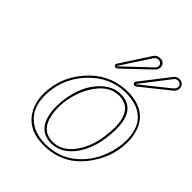

<svg xmlns="http://www.w3.org/2000/svg" viewBox="-189 -763 883 883"><g transform="rotate(45 253.0 -321.5)"><path d="M326.7 -397.9Q256.8 -397.9 208 -314.9Q184.6 -274.9 174.3 -228Q167 -192.9 167 -160.2Q168.9 -32.2 260.7 -30.8Q317.4 -31.7 358.4 -83Q416 -157.2 416.5 -282.7Q415 -397 326.7 -397.9ZM146 -346.2Q220.2 -432.1 325.7 -438.5Q333.5 -439 340.3 -439Q467.3 -439 498 -334Q505.9 -306.2 505.9 -274.4Q505.9 -169.9 437.5 -84Q413.1 -53.7 384.8 -33.2Q325.2 9.3 242.7 9.8Q134.3 9.8 92.8 -72.8Q74.7 -109.9 74.2 -155.8Q74.7 -263.7 146 -346.2ZM369.1 -617.2Q366.2 -606.9 360.8 -601.1L232.9 -480Q228.5 -477.5 224.6 -477.1Q214.4 -477.1 212.9 -486.3Q212.9 -488.8 213.4 -490.2Q214.4 -492.7 214.8 -493.2L309.6 -639.2Q319.3 -652.8 338.9 -652.8Q364.3 -652.8 369.1 -631.3Q370.6 -624 369.1 -617.2ZM500 -610.8Q496.6 -598.6 488.8 -591.8L351.6 -481.9Q348.1 -480 345.2 -480Q335 -480 333.5 -489.7Q333.5 -492.2 334 -493.2Q335 -496.1 335.4 -497.1L443.4 -636.2Q453.6 -647.9 469.7 -647.9Q493.7 -647.9 499.5 -625.5Q501.5 -617.7 500 -610.8ZM326.7 -408.2Q418.5 -408.2 425.8 -300.3Q426.3 -291 426.8 -282.7Q426.3 -152.3 366.2 -76.7Q321.3 -21.5 260.7 -21Q157.7 -22.5 157.2 -160.2Q157.2 -194.8 164.6 -230Q185.1 -327.1 246.6 -377.4Q284.2 -407.7 326.7 -408.2ZM153.3 -339.8Q84.5 -259.3 84.5 -155.8Q84.5 -62 153.8 -21.5Q191.4 -0.5 242.7 0Q322.8 -0.5 378.9 -41Q457 -97.7 485.4 -199.7Q495.6 -238.3 496.1 -274.4Q496.1 -392.1 401.4 -420.9Q373.5 -428.7 340.3 -429.2Q235.8 -429.2 159.2 -346.2Q155.8 -342.8 153.3 -339.8ZM359.4 -619.1Q360.4 -640.6 338.9 -643.1Q325.2 -642.1 318.4 -633.3L223.1 -487.3L224.6 -486.8Q226.1 -487.3 226.6 -487.8L354 -608.4Q357.9 -612.8 359.4 -619.1ZM490.2 -613.3Q494.1 -630.9 477.5 -636.7Q473.1 -638.2 469.7 -638.2Q457 -637.2 451.2 -629.9L343.8 -490.7L345.2 -489.7L482.4 -599.6Q488.3 -605.5 490.2 -613.3Z"/></g></svg>

Font: Linux Biolinum Outline O
Style: Italic
Weight: 400
Italic angle: -12°
Designer: Philipp H. Poll
Foundry: Philipp H. Poll
Version: Version 0.6.2